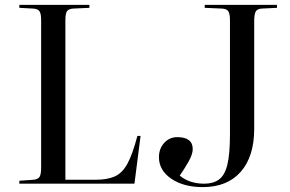

<svg xmlns="http://www.w3.org/2000/svg" viewBox="-20 -750 1186 784"><path d="M59 0V-12L117 -16Q136 -18 142 -28.5Q148 -39 148 -67V-668Q148 -693 141.5 -703.5Q135 -714 115 -715L59 -718V-730H345V-718L279 -715Q262 -714 254.5 -705.5Q247 -697 247 -668V-16H370Q418 -16 448.5 -29.5Q479 -43 500 -81Q521 -119 541 -195H554L529 0ZM808 14Q729 14 679 -20.5Q629 -55 629 -108Q629 -143 650.5 -166.5Q672 -190 704 -190Q767 -190 767 -141Q767 -120 749 -88.5Q731 -57 714 -33Q753 0 814 0Q850 0 873.5 -16.5Q897 -33 908 -76Q919 -119 919 -201V-668Q919 -693 912.5 -703.5Q906 -714 886 -715L816 -718V-730H1111V-718L1049 -715Q1030 -714 1024 -702.5Q1018 -691 1018 -664V-224Q1018 -111 963 -48.5Q908 14 808 14Z"/></svg>

Font: Display Regular
Style: Regular
Weight: 400
Designer: Latin by Veronika Burian and Jose Scaglione. Greek by Irene Vlachou. Cyrillic by Vera Evstafieva.
Foundry: TypeTogether
Version: Version 3.002